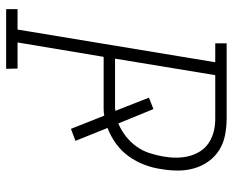

<svg xmlns="http://www.w3.org/2000/svg" viewBox="-88 -688 775 640"><g transform="rotate(90 300.0 -367.5)"><path d="M10 0V-38H78L187 -697H124V-735H374Q403 -735 430.5 -729.5Q458 -724 480 -710Q502 -696 517.5 -674.5Q533 -653 540.5 -627Q548 -601 548 -573Q548 -545 543 -516Q539 -488 528.5 -460.5Q518 -433 500.5 -408.5Q483 -384 458 -366Q433 -348 406 -338L449 -231L409 -216L365 -327Q354 -325 343 -325Q332 -325 321 -325H169L121 -38H208L209 0ZM175 -363H321Q328 -363 335 -363Q342 -363 349 -364L305 -476L343 -491L391 -374Q413 -383 433 -398.5Q453 -414 467.5 -434Q482 -454 489.5 -477Q497 -500 501 -523Q505 -545 505 -567Q505 -589 500 -609Q495 -629 484 -646.5Q473 -664 455.5 -675.5Q438 -687 417.5 -692Q397 -697 375 -697H230Z"/></g></svg>

Font: Iosevka Etoile Extralight
Style: Italic
Weight: 200
Italic angle: -9°
Designer: Belleve Invis
Foundry: Belleve Invis
Version: Version 22.1.2; ttfautohint (v1.8.4)